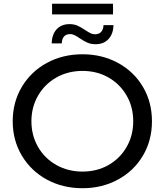

<svg xmlns="http://www.w3.org/2000/svg" viewBox="-20 -998 880 1026"><path d="M47.9 -350.1Q47.9 -451.2 96.4 -533.2Q145 -615.2 230 -661.6Q314.9 -708 420.9 -708Q525.9 -708 610.8 -661.6Q695.8 -615.2 743.9 -533.7Q792 -452.1 792 -350.1Q792 -248 743.9 -166.5Q695.8 -85 610.8 -38.6Q525.9 7.8 420.9 7.8Q314.9 7.8 230 -38.6Q145 -85 96.4 -167Q47.9 -249 47.9 -350.1ZM147.9 -350.1Q147.9 -273.9 183.6 -212.4Q219.2 -150.9 281.7 -116Q344.2 -81.1 420.9 -81.1Q498 -81.1 559.6 -116Q621.1 -150.9 656.5 -212.4Q691.9 -273.9 691.9 -350.1Q691.9 -426.3 656.5 -487.5Q621.1 -548.8 559.6 -584Q498 -619.1 420.9 -619.1Q343.8 -619.1 281.5 -584Q219.2 -548.8 183.6 -487.3Q147.9 -425.8 147.9 -350.1ZM256.3 -766.1Q257.3 -814 282.7 -841.6Q308.1 -869.1 352.1 -869.1Q375 -869.1 393.6 -861.1Q412.1 -853 436 -836.9Q453.1 -825.7 464.1 -820.3Q475.1 -814.9 487.3 -814.9Q509.3 -814.9 520.8 -827.9Q532.2 -840.8 533.2 -863.8H586.4Q585.4 -816.9 559.8 -789.3Q534.2 -761.7 491.2 -761.7Q466.3 -761.7 447.8 -769.8Q429.2 -777.8 405.3 -793.9Q374.5 -815.9 356 -815.9Q312 -815.9 310.1 -766.1ZM258.3 -920.9V-978H584V-920.9Z"/></svg>

Font: Montserrat Medium
Style: Regular
Weight: 500
Designer: Julieta Ulanovsky
Foundry: Julieta Ulanovsky
Version: Version 7.200